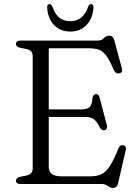

<svg xmlns="http://www.w3.org/2000/svg" viewBox="-20 -898 676 937"><path d="M58 -683.5Q58 -700 80 -700H457Q475.5 -700 487 -712Q498.5 -724 513.5 -724Q532 -724 538 -701L575 -563Q580 -543.5 562 -540Q544.5 -536.5 535.5 -556Q515.5 -604 498.5 -626.5Q481.5 -649 461.5 -655.8Q441.5 -662.5 412 -662.5H218V-364H374Q405.5 -364 417 -375Q428.5 -386 431 -417Q433.5 -436.5 446.5 -438.5Q461.5 -440.5 466 -422L501.5 -287Q506 -267 490.5 -262.5Q476.5 -259 467.5 -275.5Q452 -306 437.8 -316.8Q423.5 -327.5 395 -327.5H218V-83.5Q218 -37.5 278.5 -37.5H423Q453 -37.5 474.5 -47.5Q496 -57.5 515.5 -86.8Q535 -116 558.5 -175Q565.5 -191.5 580.5 -189Q599 -186.5 593.5 -164.5L556.5 -4.5Q550.5 19 531 19Q517.5 19 505.8 9.5Q494 0 477 0H80Q58 0 58 -16.5Q58 -30 77.5 -35L108 -41Q139.5 -47.5 139.5 -75V-625Q139.5 -652.5 108 -659L77.5 -665Q58 -670 58 -683.5ZM323 -794.5Q386.5 -794.5 411 -867Q416.5 -878 424 -878Q437 -878 436 -861.5Q433.5 -809 402.8 -776.5Q372 -744 323 -744Q274 -744 243.2 -776.5Q212.5 -809 210.5 -861.5Q209.5 -878 222 -878Q229.5 -878 235 -867Q248 -829 269.5 -811.8Q291 -794.5 323 -794.5Z"/></svg>

Font: Fraunces 9pt S050 Light
Style: Regular
Weight: 300
Version: Version 1.000; ttfautohint (v1.8.3)